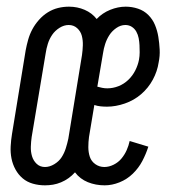

<svg xmlns="http://www.w3.org/2000/svg" viewBox="-20 -548 540 576"><path d="M115 8Q96 8 78.5 3Q61 -2 48 -13Q35 -24 26.5 -39.5Q18 -55 14.5 -72.5Q11 -90 12 -109Q13 -128 16 -146L57 -397Q60 -413 64.5 -429Q69 -445 77 -460Q85 -475 97 -488.5Q109 -502 123.5 -511Q138 -520 154 -524Q170 -528 187 -528Q212 -528 234 -518.5Q256 -509 270 -491Q287 -509 310.5 -518.5Q334 -528 357 -528Q376 -528 394 -522Q412 -516 425 -503Q438 -490 445 -473Q452 -456 455 -437.5Q458 -419 459 -399.5Q460 -380 456 -361Q452 -334 438.5 -309Q425 -284 403.5 -265.5Q382 -247 354.5 -237.5Q327 -228 301 -228Q291 -228 281.5 -229Q272 -230 263 -233L247 -137Q245 -122 245 -106.5Q245 -91 249.5 -77.5Q254 -64 266 -55.5Q278 -47 293 -47Q307 -47 321 -54Q335 -61 344.5 -72.5Q354 -84 360 -97.5Q366 -111 369 -125L425 -108Q418 -86 407 -65Q396 -44 378.5 -27Q361 -10 338.5 -1Q316 8 294 8Q267 8 243.5 -1.5Q220 -11 205 -31Q196 -21 185.5 -13.5Q175 -6 163 -1Q151 4 139 6Q127 8 115 8ZM302 -283Q319 -283 335.5 -289.5Q352 -296 365 -308.5Q378 -321 386 -337Q394 -353 397 -369Q399 -380 399 -391Q399 -402 398.5 -412.5Q398 -423 396 -433.5Q394 -444 389 -453Q384 -462 375.5 -467.5Q367 -473 356 -473Q342 -473 329 -464Q316 -455 308 -442.5Q300 -430 295.5 -416Q291 -402 289 -388L272 -288Q279 -286 286.5 -284.5Q294 -283 302 -283ZM115 -47Q129 -47 143 -55.5Q157 -64 165 -76.5Q173 -89 177.5 -103.5Q182 -118 185 -132L226 -383Q228 -397 228.5 -412Q229 -427 225.5 -440.5Q222 -454 211.5 -463.5Q201 -473 186 -473Q172 -473 158.5 -464.5Q145 -456 136.5 -443.5Q128 -431 123.5 -416.5Q119 -402 117 -388L75 -137Q73 -123 72.5 -108Q72 -93 76 -79.5Q80 -66 90 -56.5Q100 -47 115 -47Z"/></svg>

Font: Iosevka SS18 Light
Style: Italic
Weight: 300
Italic angle: -9°
Monospace: yes
Designer: Belleve Invis
Foundry: Belleve Invis
Version: Version 25.1.1; ttfautohint (v1.8.4)